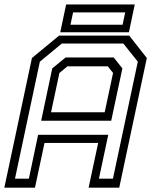

<svg xmlns="http://www.w3.org/2000/svg" viewBox="-37 -864 701 884"><path d="M-17 0 110 -597 235 -700H558L639 -597L512 0H371L415 -206H168L124 0ZM32 -41.5H96L138.5 -243.5H461.5L418.5 -41.5H483L597.5 -580L531 -663.5H247.5L146.5 -580ZM198 -347H445L483.5 -528L459.5 -558.5H273.5L236.5 -528ZM152.5 -308 203.5 -549 265 -599.5H486.5L526.5 -549L475 -308ZM240.5 -715.5 267.5 -843.5H583.5L556.5 -715.5ZM287.5 -750H527.5L539.5 -807H299.5Z"/></svg>

Font: Tourney
Style: Italic
Weight: 400
Italic angle: -12°
Version: Version 1.015